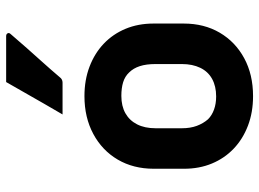

<svg xmlns="http://www.w3.org/2000/svg" viewBox="-132 -720 863 640"><g transform="rotate(-90 300.0 -399.5)"><path d="M300 -550Q354 -550 398.5 -533Q443 -516 475 -485.5Q507 -455 524.5 -413Q542 -371 542 -320V-219Q542 -151 511.5 -99Q481 -47 426.5 -17.5Q372 12 300 12Q246 12 201.5 -5Q157 -22 125 -52.5Q93 -83 75.5 -125Q58 -167 58 -218V-319Q58 -387 88.5 -439Q119 -491 174 -520.5Q229 -550 300 -550ZM301 -427Q267 -427 243 -413.5Q219 -400 206 -374.5Q193 -349 193 -313V-225Q193 -197 201 -175.5Q209 -154 223 -138Q236 -125 255.5 -118Q275 -111 299 -111Q333 -111 357.5 -124.5Q382 -138 394.5 -164Q407 -190 407 -225V-313Q407 -344 400 -365.5Q393 -387 379 -401Q366 -415 346.5 -421Q327 -427 301 -427ZM347 -811Q390 -811 424.5 -811Q459 -811 500 -811Q507 -811 509.5 -806Q512 -801 507 -796Q483 -768 460.5 -742.5Q438 -717 414.5 -691Q391 -665 362 -631Q360 -628 355.5 -625.5Q351 -623 345 -623Q316 -623 290.5 -623Q265 -623 239 -623Q257 -654 275 -685Q293 -716 311 -748Q329 -780 347 -811Z"/></g></svg>

Font: RecMonoLinear Nerd Font Mono
Style: Bold
Weight: 700
Monospace: yes
Version: Version 1.085; ttfautohint (v1.8.4.7-5d5b);Nerd Fonts 3.2.1